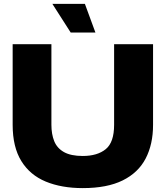

<svg xmlns="http://www.w3.org/2000/svg" viewBox="-20 -956 851 986"><path d="M405 10Q296 10 215 -23.5Q134 -57 89.5 -129Q45 -201 45 -315V-729H244V-315Q244 -267 258.5 -231Q273 -195 308.5 -175Q344 -155 405 -155Q480 -155 523 -190Q566 -225 566 -315V-729H766V-315Q766 -215 728 -142Q690 -69 610 -29.5Q530 10 405 10ZM343 -789 249 -936H416L470 -789Z"/></svg>

Font: Mona Sans Expanded ExtraBold
Style: Regular
Weight: 800
Width: 7
Designer: Deni Anggara
Foundry: GitHub
Version: Version 1.001; ttfautohint (v1.8.4.7-5d5b);gftools[0.9.33]